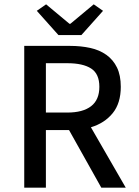

<svg xmlns="http://www.w3.org/2000/svg" viewBox="-20 -867 640 887"><path d="M92 0V-655H303Q354 -655 397 -645.5Q440 -636 471.5 -613.5Q503 -591 520.5 -555Q538 -519 538 -466Q538 -390 500.5 -344Q463 -298 400 -279L561 0H448L299 -266H192V0ZM192 -347H291Q363 -347 401 -376.5Q439 -406 439 -466Q439 -526 401 -550.5Q363 -575 291 -575H192ZM250 -705 150 -817 193 -847 301 -757H305L413 -847L456 -817L356 -705Z"/></svg>

Font: SauceCodePro Nerd Font Mono
Style: Regular
Weight: 500
Monospace: yes
Designer: Paul D. Hunt, Teo Tuominen
Foundry: Adobe Systems Incorporated
Version: Version 2.030;PS 1.000;hotconv 16.6.51;makeotf.lib2.5.65220;